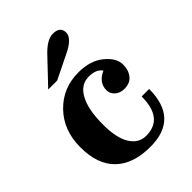

<svg xmlns="http://www.w3.org/2000/svg" viewBox="-211 -830 947 947"><g transform="rotate(-45 262.0 -356.5)"><path d="M274.9 11.2Q156.2 11.2 92.5 -50.3Q28.8 -111.8 28.8 -231.9Q28.8 -349.6 101.6 -424.8Q174.3 -500 283.2 -500Q366.2 -500 416.5 -458.5Q466.8 -417 466.8 -371.1Q466.8 -332.5 446.5 -307.1Q426.3 -281.7 386.2 -281.7Q356.9 -281.7 337.9 -298.8Q318.8 -315.9 318.8 -339.8Q318.8 -393.1 377 -418.9Q356 -449.2 304.2 -449.2Q249 -449.2 218 -393.1Q187 -336.9 187 -231.9Q187 -137.7 217.3 -89.8Q247.6 -42 298.8 -42Q419.9 -42 419.9 -195.3H472.2Q472.2 11.2 274.9 11.2ZM180.7 -545.4H118.2L231.4 -664.6Q285.6 -724.1 328.6 -724.1Q379.9 -724.1 379.9 -681.2Q379.9 -641.1 301.3 -604.5Z"/></g></svg>

Font: Munson
Style: Bold
Weight: 700
Designer: Paul James MIller
Foundry: High-Logic / Made with FontCreator
Version: Version 2.10;May 5, 2019;FontCreator 11.5.0.2430 64-bit